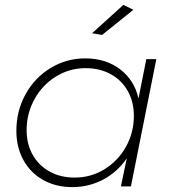

<svg xmlns="http://www.w3.org/2000/svg" viewBox="-20 -763 713 786"><path d="M485 -743 526 -723 398 -620 357 -627ZM47 -227Q47 -309 84.5 -377Q122 -445 187 -484.5Q252 -524 329 -524Q413 -524 471.5 -479.5Q530 -435 547 -360L579 -521H620L516 0H475L499 -115Q461 -59 402.5 -28Q344 3 276 3Q209 3 157 -26Q105 -55 76 -107.5Q47 -160 47 -227ZM528 -289Q528 -346 503 -390.5Q478 -435 433 -459.5Q388 -484 330 -484Q265 -484 209.5 -450Q154 -416 121.5 -357.5Q89 -299 89 -230Q89 -173 114 -129Q139 -85 183.5 -60.5Q228 -36 286 -36Q352 -36 407.5 -70Q463 -104 495.5 -162Q528 -220 528 -289Z"/></svg>

Font: TypoPRO Montserrat
Style: Italic
Weight: 275
Italic angle: -11.3°
Designer: Julieta Ulanovsky
Foundry: Julieta Ulanovsky
Version: Version 6.001